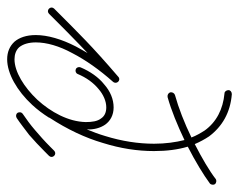

<svg xmlns="http://www.w3.org/2000/svg" viewBox="-94 -558 652 523"><g transform="rotate(90 231.5 -296.0)"><path d="M153 -190C151 -185 153 -179 158 -177C163 -175 169 -177 171 -182C181 -206 195 -225 212 -239C227 -252 245 -260 262 -260C276 -260 286 -255 292 -246C300 -236 302 -221 302 -204C301 -157 275 -109 241 -72C207 -36 165 -10 131 -10C118 -10 106 -14 98 -23C90 -33 85 -48 85 -68C85 -98 95 -132 114 -167C133 -204 160 -242 192 -278C201 -288 188 -301 179 -293C137 -257 105 -228 79 -203C52 -177 31 -156 12 -137L-7 -118C-11 -114 -11 -108 -7 -104C-3 -100 3 -100 7 -104L26 -123C45 -142 66 -163 92 -188C99 -195 107 -202 114 -209C108 -198 101 -187 96 -177C76 -138 65 -100 65 -68C65 -42 72 -23 83 -10C95 3 111 10 131 10C170 10 217 -17 255 -58C268 -72 280 -88 290 -104V-105C322 -154 345 -203 359 -251C374 -299 381 -345 381 -390C381 -425 377 -455 369 -482C410 -503 446 -525 469 -542C473 -545 474 -552 471 -556C468 -560 461 -561 457 -558C435 -541 401 -521 362 -501C356 -515 349 -528 341 -540C314 -576 276 -598 226 -602C220 -602 215 -598 215 -593C215 -587 219 -582 224 -582C267 -578 302 -560 325 -528C332 -517 339 -505 344 -492C305 -473 264 -457 228 -447C223 -445 220 -440 221 -434C223 -429 228 -426 234 -427C270 -437 311 -454 351 -473C357 -449 361 -421 361 -390C361 -347 354 -302 340 -257C335 -240 329 -224 322 -207C323 -226 318 -244 309 -257C299 -271 283 -280 262 -280C240 -280 218 -271 199 -254C180 -239 164 -216 153 -190ZM279 -32C275 -29 274 -23 277 -18C280 -14 286 -13 291 -16C306 -26 321 -38 337 -50C352 -63 367 -77 383 -93L394 -104C398 -108 398 -114 394 -118C390 -122 384 -122 380 -118L369 -107C353 -91 338 -78 324 -66C309 -53 295 -43 279 -32Z"/></g></svg>

Font: Mistral SingleLine OTF-SVG Regular
Style: Regular
Weight: 300
Designer: François Chastanet, Élisa Garzelli, Anais Alves, Morgane Autin
Foundry: institut supérieur des arts et du design Toulouse / isdaT
Version: Version 1.000;hotconv 1.0.117;makeotfexe 2.5.65602 DEVELOPME